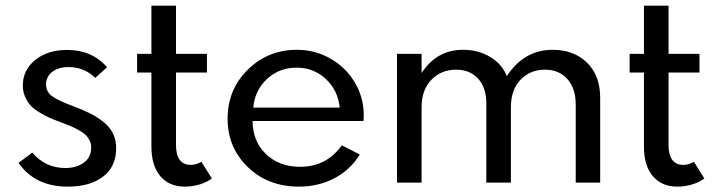

<svg xmlns="http://www.w3.org/2000/svg" viewBox="-20 -660 2580 694"><path d="M46.9 -71.3 96.7 -108.4Q144 -52.7 216.3 -52.7Q256.3 -52.7 283 -72Q309.6 -91.3 309.6 -127Q309.6 -140.6 303.7 -152.3Q297.9 -164.1 289.1 -172.6Q280.3 -181.2 264.2 -189.9Q248 -198.7 234.4 -204.6Q220.7 -210.4 197.8 -218.8Q174.3 -227.5 159.9 -233.9Q145.5 -240.2 124.8 -252.4Q104 -264.6 92 -277.1Q80.1 -289.6 71.3 -308.8Q62.5 -328.1 62.5 -351.1Q62.5 -406.7 107.2 -443.1Q151.9 -479.5 223.1 -479.5Q312 -479.5 367.2 -417L324.2 -378.4Q284.7 -417.5 228.5 -417.5Q190.9 -417.5 168.7 -400.1Q146.5 -382.8 146.5 -355Q146.5 -327.6 168.9 -311.8Q191.4 -295.9 245.6 -275.9Q282.2 -262.2 307.9 -249Q333.5 -235.8 355.7 -217.8Q377.9 -199.7 388.9 -176.5Q399.9 -153.3 399.9 -124Q399.9 -58.1 352.8 -21.7Q305.7 14.6 224.6 14.6Q106.9 14.6 46.9 -71.3Z M475.6 -465.3H527.3V-639.6H616.2V-465.3H728V-397.9H616.2V-135.3Q616.2 -100.6 629.6 -82.3Q643.1 -64 668.9 -64Q689.5 -64 708 -75.2L745.6 -15.1Q728.5 -1.5 701.9 6.6Q675.3 14.6 648.4 14.6Q591.3 14.6 559.3 -23.4Q527.3 -61.5 527.3 -129.9V-397.9H475.6Z M802.7 -231Q802.7 -336.4 875.7 -408.2Q948.7 -480 1053.2 -480Q1119.1 -480 1174.8 -448Q1230.5 -416 1262.7 -361.6Q1294.9 -307.1 1294.9 -243.2Q1294.9 -235.4 1293.9 -222.7H893.1Q893.1 -149.9 940.9 -103.5Q988.8 -57.1 1064.9 -57.1Q1159.7 -57.1 1215.8 -134.8L1280.3 -101.6Q1247.1 -46.4 1189.2 -15.9Q1131.3 14.6 1060.5 14.6Q949.2 14.6 876 -55.9Q802.7 -126.5 802.7 -231ZM1051.8 -415.5Q989.3 -415.5 945.1 -374.5Q900.9 -333.5 895.5 -271H1208Q1201.2 -334.5 1157.2 -375Q1113.3 -415.5 1051.8 -415.5Z M1415 0V-465.3H1503.9V-396Q1558.6 -480 1653.3 -480Q1709 -480 1752 -454.1Q1794.9 -428.2 1812 -384.8Q1874 -480 1978 -480Q2054.2 -480 2101.8 -433.6Q2149.4 -387.2 2149.4 -306.6V0H2061V-282.2Q2061 -340.3 2030.8 -374.3Q2000.5 -408.2 1949.7 -408.2Q1896 -408.2 1861.3 -371.6Q1826.7 -335 1826.7 -272.9V0H1737.8V-287.6Q1737.8 -342.8 1708.3 -375.5Q1678.7 -408.2 1628.4 -408.2Q1574.7 -408.2 1539.3 -371.6Q1503.9 -335 1503.9 -272.9V0Z M2255.9 -465.3H2307.6V-639.6H2396.5V-465.3H2508.3V-397.9H2396.5V-135.3Q2396.5 -100.6 2409.9 -82.3Q2423.3 -64 2449.2 -64Q2469.7 -64 2488.3 -75.2L2525.9 -15.1Q2508.8 -1.5 2482.2 6.6Q2455.6 14.6 2428.7 14.6Q2371.6 14.6 2339.6 -23.4Q2307.6 -61.5 2307.6 -129.9V-397.9H2255.9Z"/></svg>

Font: Spartan MB Med
Style: Regular
Weight: 500
Designer: Matt Bailey, Mirko Velimirovic
Foundry: Matt Bailey
Version: Version 1.005